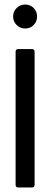

<svg xmlns="http://www.w3.org/2000/svg" viewBox="-20 -561 222 849"><path d="M121 268H61Q49 268 49 256V-332Q49 -344 61 -344H121Q133 -344 133 -332V256Q133 268 121 268ZM129 -525.5Q144 -510 144 -488Q144 -466 129 -450.5Q114 -435 91.5 -435Q69 -435 53.5 -450.5Q38 -466 38 -488Q38 -510 53.5 -525.5Q69 -541 91.5 -541Q114 -541 129 -525.5Z"/></svg>

Font: Sanchez
Style: Regular
Weight: 400
Designer: Daniel Hernández
Foundry: LatinoType
Version: Version 1.001